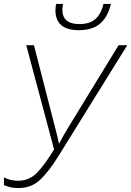

<svg xmlns="http://www.w3.org/2000/svg" viewBox="-27 -943 665 973"><path d="M66 10Q43 10 24 5.5Q5 1 -7 -5V-44Q25 -27 65 -27Q122 -27 162 -69Q202 -111 247 -186L106 -714H145L253 -294Q258 -274 263.5 -252.5Q269 -231 272 -214Q280 -230 292 -251Q304 -272 314 -289L574 -714H618L266 -147Q222 -76 177.5 -33Q133 10 66 10ZM373 -790Q254 -790 254 -891Q254 -898 255 -907.5Q256 -917 258 -923H293Q291 -916 290 -908.5Q289 -901 289 -894Q289 -821 375 -821Q429 -821 458 -848Q487 -875 497 -923H535Q520 -858 481 -824Q442 -790 373 -790Z"/></svg>

Font: Noto Sans Disp ExtLt
Style: Italic
Weight: 200
Italic angle: -12°
Designer: Monotype Design Team
Foundry: Monotype Imaging Inc.
Version: Version 2.000;GOOG;noto-source:20170915:90ef993387c0